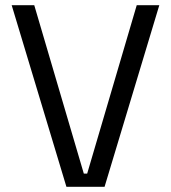

<svg xmlns="http://www.w3.org/2000/svg" viewBox="-20 -720 659 740"><path d="M236 0 25 -700H112L303 -51H316L507 -700H594L383 0Z"/></svg>

Font: Space Grotesk Light
Style: Regular
Weight: 400
Version: Version 2.000